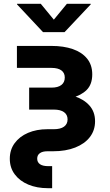

<svg xmlns="http://www.w3.org/2000/svg" viewBox="-20 -779 577 1003"><path d="M230.5 204.1Q172.9 204.1 127.9 185.3Q83 166.5 57.1 131.8Q31.2 97.2 31.2 50.3Q31.2 3.4 56.6 -31.2Q82 -65.9 126.5 -85Q170.9 -104 227.5 -104H261.2Q295.9 -104 314.5 -117.4Q333 -130.9 333 -155.3Q333 -179.7 314.5 -193.1Q295.9 -206.5 261.2 -206.5H132.3V-321.3H249.5Q282.7 -321.3 300.5 -335Q318.4 -348.6 318.4 -374Q318.4 -398.4 300.5 -411.4Q282.7 -424.3 249.5 -424.3H68.4V-539.1H248.5Q312.5 -539.1 360.4 -522.5Q408.2 -505.9 435.1 -472.7Q461.9 -439.5 461.9 -390.6Q461.9 -338.4 432.9 -309.3Q403.8 -280.3 355 -268.3Q306.2 -256.3 247.1 -256.3H132.3V-293H255.4Q318.4 -293 368.4 -276.6Q418.5 -260.3 447.5 -227.5Q476.6 -194.8 476.6 -145.5Q476.6 -98.1 449.5 -63Q422.4 -27.8 373 -8.3Q323.7 11.2 256.8 11.2H228Q202.1 11.2 188.2 21.2Q174.3 31.2 174.3 49.8Q174.3 68.8 189 78.9Q203.6 88.9 231 88.9H252.4V204.1ZM192.9 -759.3 261.2 -676.3 329.6 -759.3H454.1V-756.3L317.4 -611.3H204.6L68.8 -756.3V-759.3Z"/></svg>

Font: Inter 18pt
Style: Bold
Weight: 700
Designer: Rasmus Andersson
Foundry: rsms
Version: Version 4.001;git-66647c0bb